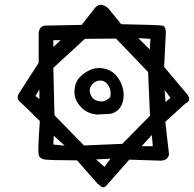

<svg xmlns="http://www.w3.org/2000/svg" viewBox="-20 -504 815 807"><path d="M400.4 276.4 390.6 268.6 303.7 169.9Q185.5 169.9 165.5 166Q145.5 162.1 142.1 144Q138.7 126 147.5 4.9Q83 -59.6 64.9 -75.2Q46.9 -90.8 59.6 -111.3L142.6 -240.2V-365.2Q145.5 -395.5 171.9 -396.5L323.2 -399.4L380.9 -472.7Q402.3 -496.1 434.6 -469.7L489.3 -402.3Q648.4 -399.4 664.6 -396Q680.7 -392.6 675.8 -341.8L669.9 -222.7L763.7 -111.3Q789.1 -83 758.8 -68.4L674.8 7.8L690.4 144.5Q685.5 174.8 644.5 170.9L523.4 167L428.7 274.4Q416 291 400.4 276.4ZM418.9 197.3 444.3 163.1 383.8 166ZM622.1 110.4 618.2 63.5 575.2 110.4ZM252 108.4 206.1 66.4 204.1 103.5ZM494.1 100.6 610.4 -17.6 602.5 -201.2 467.8 -341.8 336.9 -340.8 204.1 -218.8 209 -19.5 333 107.4ZM387.7 -22.5Q354.5 -25.4 333 -42.5Q311.5 -59.6 300.8 -82Q290 -104.5 293.9 -133.3Q297.9 -162.1 316.9 -181.2Q335.9 -200.2 360.8 -210.9Q385.7 -221.7 415.5 -216.3Q445.3 -210.9 464.4 -190.9Q483.4 -170.9 493.2 -143.1Q502.9 -115.2 498.5 -87.4Q494.1 -59.6 476.6 -42.5Q459 -25.4 435.1 -24.9Q411.1 -24.4 387.7 -22.5ZM675.8 -75.2 696.3 -92.8 671.9 -126ZM145.5 -87.9V-127.9L128.9 -100.6ZM443.4 -95.7Q449.2 -123 435.5 -144.5Q421.9 -166 400.9 -165.5Q379.9 -165 366.2 -147.9Q352.5 -130.9 359.4 -109.9Q366.2 -88.9 382.8 -82.5Q399.4 -76.2 413.1 -78.1Q426.8 -80.1 443.4 -95.7ZM609.4 -295.9 612.3 -340.8 561.5 -343.8ZM235.4 -335H204.1V-306.6Z"/></svg>

Font: JasonHandwriting4
Style: Regular
Weight: 400
Version: Version 1.01.21